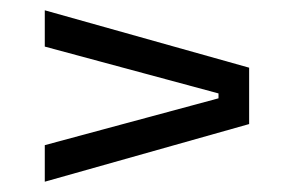

<svg xmlns="http://www.w3.org/2000/svg" viewBox="-20 -497 556 373"><path d="M404.5 -306V-315.5L67 -406.5V-477L464 -365.5V-256L67 -144V-215Z"/></svg>

Font: Anek Devanagari
Style: Regular
Weight: 400
Designer: Kailash Malviya (Devanagari) & Yesha Goshar (Latin)
Foundry: Ek Type
Version: Version 1.003